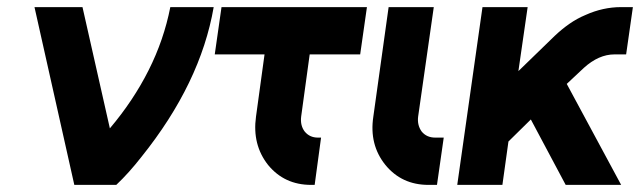

<svg xmlns="http://www.w3.org/2000/svg" viewBox="-20 -520 1800 540"><path d="M77 -500 189 0H307Q325 -17 342.5 -36.5Q360 -56 378 -79Q544 -286 581 -500H459Q441 -408 398 -322.5Q355 -237 289 -159L212 -500Z M603 -500 584 -367H724L700 -192Q689 -113 734 -56Q780 0 855 0H865L883 -133H874Q851 -133 837 -150Q824 -167 827 -192L851 -367H993L1012 -500Z M1073 -500 1030 -192Q1018 -113 1064 -56Q1110 0 1185 0H1209L1228 -133H1204Q1180 -133 1166 -150Q1153 -168 1156 -192L1200 -500Z M1337 -500 1266 0H1393L1410 -122L1473 -184L1571 0H1727L1574 -284L1622 -329Q1664 -367 1708 -367H1741L1760 -500H1727Q1676 -500 1627 -478Q1603 -468 1581.5 -453Q1560 -438 1540 -419L1438 -320L1464 -500Z"/></svg>

Font: Unageo
Style: Bold-Italic
Weight: 700
Designer: Richard Sepsi
Foundry: Richard Sepsi
Version: Version 2.000